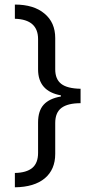

<svg xmlns="http://www.w3.org/2000/svg" viewBox="-20 -711 410 825"><path d="M241.7 -296.4V-301.3Q143.6 -318.8 143.6 -413.1V-543Q143.6 -627.4 43.9 -630.4V-691.4Q125 -691.4 170.9 -652.8Q217.3 -614.7 217.3 -547.4V-413.1Q217.3 -370.6 243.2 -350.6Q269 -330.6 326.2 -329.6V-267.6Q271.5 -267.6 244.4 -247.6Q217.3 -227.5 217.3 -182.6V-49.8Q217.3 17.6 172.4 55.2Q127.4 92.8 43.9 93.8V32.2Q93.8 31.2 118.7 10.5Q143.6 -10.3 143.6 -54.2V-184.6Q143.6 -234.4 167.5 -261Q191.4 -287.6 241.7 -296.4Z"/></svg>

Font: Khula Regular
Style: Regular
Weight: 400
Designer: Erin McLaughlin, Steve Matteson
Version: Version 1.000;PS 1.0;hotconv 1.0.72;makeotf.lib2.5.5900